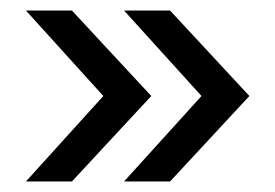

<svg xmlns="http://www.w3.org/2000/svg" viewBox="-20 -435 522 364"><path d="M452.8 -253H362L215.2 -415H302.4ZM362 -253H452.8L302.4 -91H215.2ZM266.8 -253H175.9L29.2 -415H116.4ZM175.9 -253H266.8L116.4 -91H29.2Z"/></svg>

Font: Hind Variable Light
Style: Regular
Weight: 300
Designer: Manushi Parikh, Satya Rajpurohit
Foundry: Indian Type Foundry
Version: Version 3.000